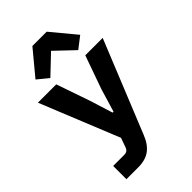

<svg xmlns="http://www.w3.org/2000/svg" viewBox="-289 -882 1178 1178"><g transform="rotate(-45 300.0 -293.0)"><path d="M430 -516H581L338 83Q315 142 276 171Q237 200 173 200H71V85H167Q196 85 205 59L227 -3L19 -516H178L253 -299L300 -149H308L353 -299ZM365 -786 497 -627 422 -569 301 -684 180 -569 109 -627 241 -786Z"/></g></svg>

Font: iA Writer Quattro V
Style: Regular
Weight: 400
Designer: Mike Abbink, Paul van der Laan, Pieter van Rosmalen, Oliver Reichenstein
Foundry: Information Architects Inc.
Version: Version 2.000